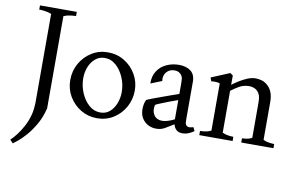

<svg xmlns="http://www.w3.org/2000/svg" viewBox="-95 -888 2099 1356"><g transform="rotate(10 954.5 -210.5)"><path d="M46 263Q65 246 88 216.5Q111 187 132.5 146.5Q154 106 166 59Q171 39 173 19Q175 -1 176 -20V-661Q154 -671 128 -674Q102 -677 88 -677V-707H352V-677Q338 -677 312.5 -674Q287 -671 264 -661V0Q248 66 219 116.5Q190 167 158.5 203Q127 239 102 259.5Q77 280 68 286Z M622 8Q558 8 505.5 -23.5Q453 -55 421.5 -108Q390 -161 390 -226Q390 -291 420.5 -345Q451 -399 503 -431.5Q555 -464 619 -464Q685 -464 738 -431.5Q791 -399 821.5 -346Q852 -293 852 -231Q852 -166 821.5 -111.5Q791 -57 739 -24.5Q687 8 622 8ZM638 -36Q678 -36 705.5 -60Q733 -84 748 -122.5Q763 -161 763 -204Q763 -258 742 -307.5Q721 -357 685.5 -389Q650 -421 604 -421Q566 -421 537.5 -397.5Q509 -374 493.5 -336Q478 -298 478 -254Q478 -201 499 -150.5Q520 -100 556 -68Q592 -36 638 -36Z M1048 8Q996 8 962 -25Q928 -58 928 -111Q928 -130 931.5 -148Q935 -166 942 -179Q951 -184 978.5 -194.5Q1006 -205 1042 -218Q1078 -231 1111.5 -243Q1145 -255 1166 -262V-339Q1166 -359 1164.5 -371Q1163 -383 1156 -394Q1150 -404 1137 -412Q1124 -420 1104 -420Q1068 -420 1046.5 -394.5Q1025 -369 1031 -331L951 -299Q950 -352 974 -389Q998 -426 1039.5 -445Q1081 -464 1129 -464Q1181 -464 1213 -439.5Q1245 -415 1245 -363V-107Q1245 -79 1246.5 -67.5Q1248 -56 1258 -48Q1268 -41 1282 -43Q1296 -45 1305 -48L1317 -22Q1299 -9 1278.5 -0.5Q1258 8 1233 8Q1206 8 1190 -7.5Q1174 -23 1170 -45Q1138 -26 1110 -9Q1082 8 1048 8ZM1078 -54Q1094 -54 1116 -60Q1138 -66 1166 -80V-218Q1136 -208 1102.5 -195Q1069 -182 1043.5 -171.5Q1018 -161 1010 -156Q1000 -112 1019.5 -83Q1039 -54 1078 -54Z M1355 0V-30Q1368 -30 1391 -33Q1414 -36 1434 -46V-385Q1421 -390 1403.5 -390.5Q1386 -391 1372 -389L1363 -415L1495 -470L1515 -456V-389Q1537 -406 1564.5 -423Q1592 -440 1621.5 -452Q1651 -464 1679 -464Q1697 -464 1720.5 -458Q1744 -452 1767 -431Q1785 -415 1796.5 -387Q1808 -359 1808 -314V-46Q1828 -36 1851 -33Q1874 -30 1887 -30V0H1656V-30Q1667 -30 1688 -33Q1709 -36 1727 -46V-289Q1727 -314 1725 -332Q1723 -350 1713 -366Q1702 -384 1683.5 -393Q1665 -402 1642 -402Q1603 -402 1570.5 -383Q1538 -364 1515 -346V-46Q1535 -36 1558 -33Q1581 -30 1594 -30V0Z"/></g></svg>

Font: Joan
Style: Regular
Weight: 400
Designer: Paolo Biagini
Version: Version 1.001; ttfautohint (v1.8.4.7-5d5b);gftools[0.9.30]